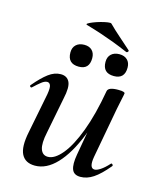

<svg xmlns="http://www.w3.org/2000/svg" viewBox="-104 -737 680 824"><g transform="rotate(15 236.0 -325.0)"><path d="M129 13Q86 13 69.5 -19Q53 -51 67 -119L102 -297Q107 -327 102.5 -337.5Q98 -348 88 -348Q77 -348 63 -337Q49 -326 31 -309Q27 -305 23 -309Q19 -313 23 -317Q55 -355 81.5 -375Q108 -395 136 -395Q164 -395 175 -372.5Q186 -350 174 -297L143 -138Q132 -87 140.5 -62.5Q149 -38 173 -38Q203 -38 235.5 -77Q268 -116 296.5 -191.5Q325 -267 344 -376L360 -375Q340 -257 305 -169.5Q270 -82 225 -34.5Q180 13 129 13ZM330 9Q301 9 292.5 -13Q284 -35 292 -80L344 -376Q348 -394 391 -394Q409 -394 415 -391.5Q421 -389 421 -387Q421 -383 416 -360.5Q411 -338 406 -312L365 -89Q356 -37 381 -37Q391 -37 407 -47.5Q423 -58 442 -79Q445 -83 449.5 -78.5Q454 -74 450 -70Q415 -28 387 -9.5Q359 9 330 9ZM357 -446Q307 -446 307 -496Q307 -518 320.5 -530.5Q334 -543 357 -543Q379 -543 392 -530.5Q405 -518 405 -496Q405 -446 357 -446ZM201 -446Q151 -446 151 -496Q151 -518 164.5 -530.5Q178 -543 201 -543Q223 -543 235.5 -530.5Q248 -518 248 -496Q248 -446 201 -446ZM381 -560Q346 -575 317 -586Q288 -597 258 -607Q228 -617 190 -628Q183 -630 189.5 -634.5Q196 -639 211 -645Q226 -651 242.5 -655.5Q259 -660 272.5 -662Q286 -664 289 -661Q314 -636 336 -617Q358 -598 389 -570Q393 -567 389 -562.5Q385 -558 381 -560Z"/></g></svg>

Font: Cormorant Garamond Light SemiBold
Style: Italic
Weight: 600
Italic angle: -10°
Version: Version 4.001